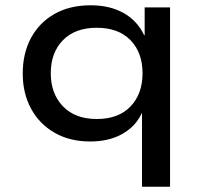

<svg xmlns="http://www.w3.org/2000/svg" viewBox="-20 -526 763 726"><path d="M517 180V-98H516Q493 -48 442.5 -19.5Q392 9 321 9Q244 9 186.5 -24Q129 -57 97.5 -115Q66 -173 66 -248Q66 -325 97.5 -383Q129 -441 186.5 -473.5Q244 -506 323 -506Q395 -506 447 -477Q499 -448 525 -393H527V-498H623V180ZM346 -76Q428 -76 473.5 -123.5Q519 -171 519 -249Q519 -327 473.5 -374Q428 -421 346 -421Q264 -421 218 -374Q172 -327 172 -249Q172 -172 218 -124Q264 -76 346 -76Z"/></svg>

Font: Nunito Sans 7pt SemiExpanded Medium
Style: Regular
Weight: 500
Width: 6
Designer: Vernon Adams
Foundry: Vernon Adams
Version: Version 3.101;gftools[0.9.27]